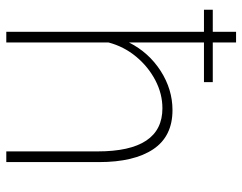

<svg xmlns="http://www.w3.org/2000/svg" viewBox="-100 -670 770 610"><g transform="rotate(90 285.0 -365.0)"><path d="M495 0H461V-290Q461 -496 324 -496Q278 -496 235 -473.5Q192 -451 160 -412.5Q128 -374 115 -325V0H81V-628H11V-656H81V-730H115V-656H241V-628H115V-390Q147 -453 205.5 -490.5Q264 -528 330 -528Q413 -528 454 -467Q495 -406 495 -294Z"/></g></svg>

Font: Raleway ExtraLight
Style: Regular
Weight: 200
Designer: Matt McInerney, Pablo Impallari, Rodrigo Fuenzalida
Foundry: Matt McInerney, Pablo Impallari, Rodrigo Fuenzalida
Version: Version 4.026